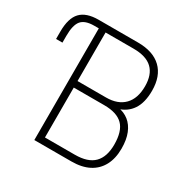

<svg xmlns="http://www.w3.org/2000/svg" viewBox="-160 -849 975 993"><g transform="rotate(30 328.0 -352.5)"><path d="M173 0V-667H146Q91 -667 69 -640.5Q47 -614 47 -550V-509H9V-553Q9 -633 43 -669Q77 -705 150 -705H385Q476 -705 524.5 -658.5Q573 -612 573 -525Q573 -454 545 -412Q517 -370 464 -355V-363Q502 -357 529 -335.5Q556 -314 571 -277Q586 -240 586 -187Q586 -128 563.5 -86Q541 -44 498.5 -22Q456 0 394 0ZM214 -39H392Q470 -39 506.5 -76Q543 -113 543 -186Q543 -266 507.5 -301.5Q472 -337 396 -337H214ZM214 -376H384Q454 -376 492 -415Q530 -454 530 -527Q530 -596 493.5 -631Q457 -666 381 -666H214Z"/></g></svg>

Font: Nunito Sans 10pt Condensed ExtraLight
Style: Regular
Weight: 250
Width: 3
Designer: Vernon Adams
Foundry: Vernon Adams
Version: Version 3.101;gftools[0.9.27]